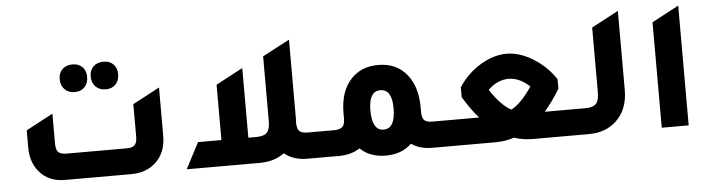

<svg xmlns="http://www.w3.org/2000/svg" viewBox="-44 -828 3807 1030"><g transform="rotate(-5 1860.0 -312.5)"><path d="M365 -465Q331 -465 310.5 -486Q290 -507 290 -541Q290 -574 310.5 -594Q331 -614 365 -614Q398 -614 418 -594Q438 -574 438 -541Q438 -506 418 -485.5Q398 -465 365 -465ZM532 -465Q498 -465 477.5 -486Q457 -507 457 -541Q457 -574 477.5 -594Q498 -614 532 -614Q565 -614 585 -594Q605 -574 605 -541Q605 -506 585 -485.5Q565 -465 532 -465ZM271 0Q184 0 134 -59Q90 -110 90 -191V-283L235 -360V-199Q235 -166 247.5 -153Q260 -140 292 -140H615Q647 -140 659.5 -153Q672 -166 672 -199V-373L817 -450V-191Q817 -98 759 -46Q708 0 628 0Z M1591 -140H1689V0H1577Q1502 0 1453 -40Q1399 0 1321 0H927L1000 -140H1126V-438L1271 -515V-140H1314Q1355 -140 1371.5 -157.5Q1388 -175 1388 -219V-568L1534 -645V-218Q1534 -202 1533 -195Q1534 -164 1546.5 -152Q1559 -140 1591 -140Z M2263 -140H2361V0H2250Q2182 0 2137 -32Q2085 20 1998 20Q1912 20 1860 -31Q1813 0 1747 0H1635V-140H1733Q1765 -140 1778 -153Q1791 -166 1791 -198V-226Q1791 -345 1853 -410Q1908 -468 1998 -468Q2101 -468 2157 -393Q2205 -329 2206 -226V-198Q2206 -165 2218.5 -152.5Q2231 -140 2263 -140ZM1998 -120Q2061 -120 2061 -229Q2061 -332 1998 -332Q1936 -332 1936 -229Q1936 -120 1998 -120Z M3073 0H2789Q2738 0 2690 -16Q2642 0 2591 0H2308V-140H2514Q2471 -188 2430 -257V-310Q2476 -381 2547.5 -424.5Q2619 -468 2690 -468Q2759 -468 2831.5 -423.5Q2904 -379 2951 -308V-257Q2909 -188 2867 -140H3072ZM2802 -282Q2746 -333 2690 -333Q2628 -333 2578 -283Q2635 -196 2690 -167Q2746 -197 2802 -282Z M3020 0V-140H3085Q3127 -140 3143.5 -157.5Q3160 -175 3160 -219V-568L3305 -645V-218Q3305 -116 3243 -56Q3186 0 3092 0Z M3485 0V-568L3630 -645V0Z"/></g></svg>

Font: Tajawal ExtraBold
Style: Regular
Weight: 800
Designer: Boutros Fonts
Foundry: Created by Boutros International 2017
Version: Version 1.700